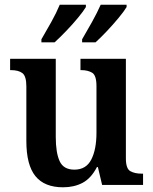

<svg xmlns="http://www.w3.org/2000/svg" viewBox="-20 -786 651 816"><path d="M248 10Q169 10 130.5 -37.5Q92 -85 92 -187V-419Q92 -462 75.5 -475Q59 -488 26 -488H23V-536H217V-204Q217 -137 233.5 -101Q250 -65 296 -65Q346 -65 368 -108Q390 -151 390 -222V-420Q390 -466 371.5 -477Q353 -488 325 -488H322V-536H515V-113Q515 -69 534 -58.5Q553 -48 581 -48H588V0H414L396 -76H392Q367 -28 331 -9Q295 10 248 10ZM329 -619Q349 -653 371 -692.5Q393 -732 408 -766H518V-756Q508 -739 484.5 -710.5Q461 -682 434 -653.5Q407 -625 386 -606H329ZM156 -619Q176 -653 198 -692.5Q220 -732 234 -766H345V-756Q335 -739 311.5 -710.5Q288 -682 260.5 -653.5Q233 -625 212 -606H156Z"/></svg>

Font: Noto Serif Hebrew SemiCondensed SemiBold
Style: Regular
Weight: 600
Width: 4
Designer: Monotype Design Team
Foundry: Monotype Imaging Inc.
Version: Version 2.004; ttfautohint (v1.8.4.7-5d5b)